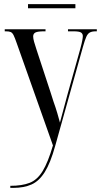

<svg xmlns="http://www.w3.org/2000/svg" viewBox="-20 -678 490 932"><path d="M30 224Q87 224 124 209.5Q161 195 187 152.5Q213 110 237 28L61 -469Q52 -495 46 -507Q40 -519 32 -522.5Q24 -526 8 -526H3V-536H201V-526H195Q164 -526 152.5 -520.5Q141 -515 141 -501Q141 -491 145.5 -475Q150 -459 157 -438L225 -231Q234 -202 239.5 -185.5Q245 -169 249.5 -156.5Q254 -144 258.5 -127.5Q263 -111 271 -83Q278 -109 287.5 -144.5Q297 -180 307 -217L370 -442Q377 -468 379.5 -482Q382 -496 382 -503Q382 -514 373.5 -520Q365 -526 336 -526H310V-536H450V-526H445Q427 -526 416.5 -520.5Q406 -515 399 -499.5Q392 -484 383 -452L248 30Q225 113 197.5 157Q170 201 133 217.5Q96 234 45 234H30ZM116 -638V-658H346V-638Z"/></svg>

Font: Noto Serif Display ExtraCondensed
Style: Regular
Weight: 400
Width: 2
Designer: Monotype Design Team
Foundry: Monotype Imaging Inc.
Version: Version 2.009